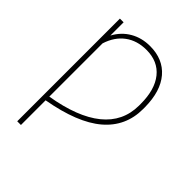

<svg xmlns="http://www.w3.org/2000/svg" viewBox="-210 -651 967 967"><g transform="rotate(45 273.5 -167.5)"><path d="M109.4 -434.1Q136.7 -484.4 183.1 -511.2Q229.5 -538.1 288.6 -538.1Q381.3 -538.1 434.1 -476.6Q486.8 -415 487.8 -302.2V-288.6Q487.8 -165 395 -85.9Q302.2 -6.8 109.4 27.3V203.1H83V-528.3H109.4ZM289.1 -511.7Q222.7 -511.7 176.3 -477.3Q129.9 -442.9 109.4 -378.4V1Q282.2 -27.8 371.1 -99.9Q460 -171.9 460.9 -285.6V-298.8Q460.9 -399.9 416 -455.8Q371.1 -511.7 289.1 -511.7Z"/></g></svg>

Font: Roboto Thin
Style: Regular
Weight: 250
Designer: Google
Version: Version 2.134; 2016